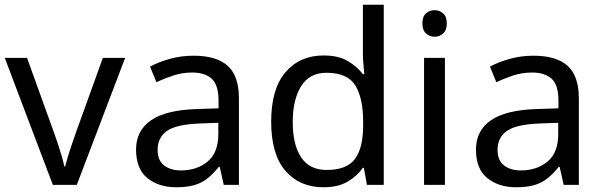

<svg xmlns="http://www.w3.org/2000/svg" viewBox="-20 -780 2543 810"><path d="M203 0 0 -536H94L208 -220Q216 -198 225 -171Q234 -144 241 -119.5Q248 -95 251 -78H255Q259 -95 266.5 -120Q274 -145 283.5 -172Q293 -199 300 -220L414 -536H508L304 0Z M796 -545Q894 -545 941 -502Q988 -459 988 -365V0H924L907 -76H903Q880 -47 855.5 -27.5Q831 -8 799.5 1Q768 10 723 10Q650 10 602 -28.5Q554 -67 554 -149Q554 -229 617 -272.5Q680 -316 811 -320L902 -323V-355Q902 -422 873 -448Q844 -474 791 -474Q749 -474 711 -461.5Q673 -449 640 -433L613 -499Q648 -518 696 -531.5Q744 -545 796 -545ZM822 -259Q722 -255 683.5 -227Q645 -199 645 -148Q645 -103 672.5 -82Q700 -61 743 -61Q811 -61 856 -98.5Q901 -136 901 -214V-262Z M1344 10Q1244 10 1184 -59.5Q1124 -129 1124 -267Q1124 -405 1184.5 -475.5Q1245 -546 1345 -546Q1407 -546 1446.5 -523Q1486 -500 1511 -467H1517Q1516 -480 1513.5 -505.5Q1511 -531 1511 -546V-760H1599V0H1528L1515 -72H1511Q1487 -38 1447 -14Q1407 10 1344 10ZM1358 -63Q1443 -63 1477.5 -109.5Q1512 -156 1512 -250V-266Q1512 -366 1479 -419.5Q1446 -473 1357 -473Q1286 -473 1250.5 -416.5Q1215 -360 1215 -265Q1215 -169 1250.5 -116Q1286 -63 1358 -63Z M1857 -536V0H1769V-536ZM1814 -737Q1834 -737 1849.5 -723.5Q1865 -710 1865 -681Q1865 -653 1849.5 -639Q1834 -625 1814 -625Q1792 -625 1777 -639Q1762 -653 1762 -681Q1762 -710 1777 -723.5Q1792 -737 1814 -737Z M2230 -545Q2328 -545 2375 -502Q2422 -459 2422 -365V0H2358L2341 -76H2337Q2314 -47 2289.5 -27.5Q2265 -8 2233.5 1Q2202 10 2157 10Q2084 10 2036 -28.5Q1988 -67 1988 -149Q1988 -229 2051 -272.5Q2114 -316 2245 -320L2336 -323V-355Q2336 -422 2307 -448Q2278 -474 2225 -474Q2183 -474 2145 -461.5Q2107 -449 2074 -433L2047 -499Q2082 -518 2130 -531.5Q2178 -545 2230 -545ZM2256 -259Q2156 -255 2117.5 -227Q2079 -199 2079 -148Q2079 -103 2106.5 -82Q2134 -61 2177 -61Q2245 -61 2290 -98.5Q2335 -136 2335 -214V-262Z"/></svg>

Font: Noto Sans Thaana
Style: Regular
Weight: 400
Designer: Monotype Design Team
Foundry: Monotype Imaging Inc.
Version: Version 2.001